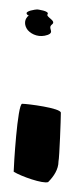

<svg xmlns="http://www.w3.org/2000/svg" viewBox="-20 -572 175 407"><path d="M9 -208C25 -198 71 -182 82 -186C94 -198 104 -213 104 -230C106 -238 109 -320 109 -333C109 -343 38 -352 27 -352C17 -352 9 -218 9 -208ZM37 -535C32 -529 31 -518 39 -508C48 -498 64 -492 81 -498C97 -504 80 -512 90 -520C101 -528 76 -536 81 -542C85 -549 59 -552 59 -552C56 -552 32 -549 37 -542C38 -540 40 -540 41 -539C40 -538 38 -537 37 -535ZM59 -552Z"/></svg>

Font: bitstorm
Style: maxcn
Weight: 400
Version: Version 0.2